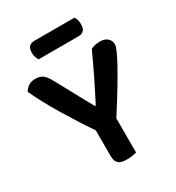

<svg xmlns="http://www.w3.org/2000/svg" viewBox="-189 -903 939 1025"><g transform="rotate(-30 281.0 -391.0)"><path d="M543 -557Q543 -546 532 -520.5Q521 -495 498 -453Q475 -411 439 -351Q403 -291 352 -212V-1Q344 1 327.5 4Q311 7 293 7Q255 7 240 -7Q225 -21 225 -53V-211Q198 -250 168 -297Q138 -344 109 -392Q80 -440 55 -486.5Q30 -533 13 -571Q21 -586 38 -598.5Q55 -611 81 -611Q110 -611 127.5 -598Q145 -585 162 -553Q170 -539 187.5 -506.5Q205 -474 224.5 -438Q244 -402 261.5 -370Q279 -338 286 -326H291Q310 -363 327 -396.5Q344 -430 360 -462.5Q376 -495 391.5 -528.5Q407 -562 424 -598Q436 -605 451.5 -608Q467 -611 481 -611Q508 -611 525.5 -597Q543 -583 543 -557ZM150 -692Q145 -700 140.5 -712.5Q136 -725 136 -739Q136 -767 148 -778Q160 -789 180 -789H427Q440 -771 440 -742Q440 -715 428.5 -703.5Q417 -692 397 -692Z"/></g></svg>

Font: Baloo Da 2 SemiBold
Style: Regular
Weight: 600
Designer: Noopur Datye, Sulekha Rajkumar and Ek Type
Foundry: Ek Type
Version: Version 1.640;hotconv 1.0.111;makeotfexe 2.5.65597; ttfautoh